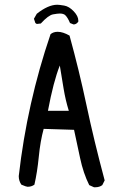

<svg xmlns="http://www.w3.org/2000/svg" viewBox="-20 -807 540 809"><path d="M382 -18H376L356 -27Q331 -77 317.5 -141Q304 -205 292 -260L164 -264Q150 -213 143.5 -147Q137 -81 125 -29Q113 -20 96 -20Q91 -20 70 -29Q59 -45 59 -65Q94 -373 193 -663Q205 -673 223 -673Q245 -673 273 -657Q313 -512 344.5 -363.5Q376 -215 421 -47L411 -27Q399 -18 382 -18ZM270 -340Q256 -385 248 -433.5Q240 -482 232 -531Q205 -463 182 -340ZM290 -704 275 -710Q265 -734 254 -744Q246 -750 232 -750Q223 -750 203.5 -746.5Q184 -743 152 -708L135 -706L129 -710L123 -728L135 -749Q183 -787 221 -787Q230 -787 250.5 -783.5Q271 -780 290.5 -759.5Q310 -739 310 -720V-716Q302 -704 290 -704Z"/></svg>

Font: Xiaolai SC
Style: Regular
Weight: 400
Designer: Nozomi Seto 瀬戸のぞみ
Version: Version 3.11;December 4, 2020;FontCreator 13.0.0.2613 64-bit